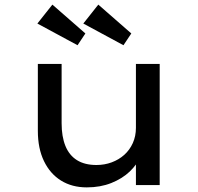

<svg xmlns="http://www.w3.org/2000/svg" viewBox="-20 -802 856 832"><path d="M356 10Q292 10 244.5 -19.5Q197 -49 170.5 -104Q144 -159 144 -235V-525H247V-268Q247 -210 263.5 -169.5Q280 -129 313.5 -108Q347 -87 398 -87Q433 -87 464 -98.5Q495 -110 518.5 -131Q542 -152 555.5 -182Q569 -212 569 -248V-525H672V0H569V-110L587 -122Q574 -89 542 -58.5Q510 -28 462.5 -9Q415 10 356 10ZM515 -606 341 -700 406 -782 549 -657ZM316 -606 142 -700 207 -782 350 -657Z"/></svg>

Font: Lexend Giga
Style: Regular
Weight: 400
Designer: Bonnie Shaver-Troup, Thomas Jockin
Foundry: Lexend
Version: Version 1.007